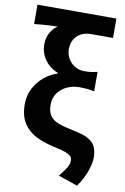

<svg xmlns="http://www.w3.org/2000/svg" viewBox="-107 -859 735 1130"><g transform="rotate(10 260.5 -293.5)"><path d="M436.6 210.9 321.4 171.4Q338.7 148.5 350.7 132.1Q362.7 115.8 369.1 101.6Q375.6 87.4 375.6 72.4Q375.6 56.8 365.7 46.3Q355.9 35.9 331.6 27Q307.3 18.2 262.4 9Q203.9 -3.6 155.7 -27.2Q107.6 -50.9 79 -94.8Q50.4 -138.7 50.4 -209.7Q50.4 -260.4 72.2 -302.6Q94 -344.9 130.1 -375.1Q166.2 -405.3 209 -418.9V-423.6Q160 -443.3 131.2 -483.6Q102.3 -524 102.3 -577Q102.3 -611.1 117.7 -641.8Q133.1 -672.6 162.2 -691.5Q138.7 -690.7 118.9 -689.9Q99.1 -689.1 76.8 -687.4Q54.4 -685.8 22.5 -682.2V-797.9H494.1V-682.2H361.9Q329.7 -682.2 304.5 -669.2Q279.3 -656.1 264.4 -631.7Q249.5 -607.2 249.5 -572.4Q249.5 -550.2 257.7 -530Q265.9 -509.9 280.9 -494.3Q295.8 -478.6 316 -469.4Q336.1 -460.3 359 -460.3Q382.9 -460.3 399.6 -462Q416.3 -463.6 439.4 -470V-353Q415.1 -359.1 394.1 -360.7Q373.1 -362.4 350.8 -362.4Q310.2 -362.4 276 -346.3Q241.8 -330.2 221.3 -301.1Q200.7 -272 200.7 -231.7Q200.7 -188.8 218.2 -165Q235.7 -141.1 270.4 -128.6Q305.2 -116 355 -106.2Q414.1 -94.9 446.4 -78.1Q478.8 -61.2 491.9 -34.5Q505 -7.8 505 34.3Q505 61.8 489 110.1Q473.1 158.4 436.6 210.9Z"/></g></svg>

Font: Noto Sans SC Thin
Style: Regular
Weight: 100
Designer: Ryoko NISHIZUKA 西塚涼子 (kana, bopomofo & ideographs); Paul D. Hunt (Latin, Greek & Cyrillic); Sandoll Communications 산돌커뮤니
Foundry: Adobe
Version: Version 2.004-H2;hotconv 1.0.118;makeotfexe 2.5.65603